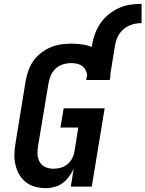

<svg xmlns="http://www.w3.org/2000/svg" viewBox="-20 -970 756 998"><path d="M218 8Q189 8 162 0.5Q135 -7 114 -23.5Q93 -40 79.5 -64Q66 -88 60 -114.5Q54 -141 55 -170Q56 -199 61 -228L114 -553Q119 -580 128.5 -606Q138 -632 154.5 -655Q171 -678 194 -695.5Q217 -713 243 -724Q269 -735 296 -739Q323 -743 350 -743Q378 -743 405 -739.5Q432 -736 457 -726L458 -735Q463 -765 473.5 -793.5Q484 -822 501.5 -848Q519 -874 544 -894.5Q569 -915 597.5 -928Q626 -941 656 -945.5Q686 -950 716 -950V-850Q700 -850 684 -847Q668 -844 653 -837.5Q638 -831 624.5 -820Q611 -809 601.5 -795.5Q592 -782 586.5 -766.5Q581 -751 578 -735L554 -587Q554 -581 553.5 -574Q553 -567 552 -561Q551 -559 551 -557Q551 -555 550 -554H431Q431 -554 431.5 -554Q432 -554 432 -554H428L433 -580Q431 -595 424 -607.5Q417 -620 405.5 -628Q394 -636 379.5 -639Q365 -642 350 -642Q329 -642 307.5 -635.5Q286 -629 269.5 -613.5Q253 -598 244 -577.5Q235 -557 232 -536L178 -212Q174 -190 175 -168Q176 -146 186.5 -128Q197 -110 216 -101.5Q235 -93 257 -93Q276 -93 295 -98Q314 -103 329.5 -115.5Q345 -128 354.5 -145.5Q364 -163 367 -182L387 -307H294L311 -407H524L457 0H348L363 -93Q353 -71 338.5 -51.5Q324 -32 305 -18Q286 -4 263 2Q240 8 218 8Z"/></svg>

Font: Iosevka Slab Extended
Style: Bold Italic
Weight: 700
Width: 7
Italic angle: -9°
Monospace: yes
Designer: Belleve Invis
Foundry: Belleve Invis
Version: Version 11.1.0; ttfautohint (v1.8.3)